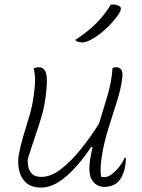

<svg xmlns="http://www.w3.org/2000/svg" viewBox="-20 -834 640 865"><path d="M132 -526Q144 -531 155 -531Q180 -531 188 -502.5Q196 -474 185 -394Q179 -349 167 -308.5Q155 -268 139.5 -223Q124 -178 105 -117Q102 -37 166 -37Q209 -37 254 -71.5Q299 -106 343 -160.5Q387 -215 426 -277Q446 -341 464.5 -404Q483 -467 487 -528Q495 -531 502 -531Q537 -531 531 -485Q525 -434 506.5 -376Q488 -318 469 -257.5Q450 -197 440 -138Q435 -107 433.5 -84.5Q432 -62 435 -38Q443 -36 451 -36Q466 -36 483.5 -49Q501 -62 517 -82.5Q533 -103 541 -123H547Q547 -94 540 -67Q531 -34 511 -14Q500 -3 483.5 2.5Q467 8 450 8Q416 8 396 -20.5Q376 -49 386 -115Q390 -141 397 -171H390Q338 -92 279.5 -40.5Q221 11 166 11Q122 11 98 -10.5Q74 -32 66.5 -65Q59 -98 64 -133Q72 -178 85 -221Q98 -264 111.5 -308.5Q125 -353 132 -403Q137 -438 138 -466Q139 -494 132 -526ZM479 -813Q501 -816 517 -807Q533 -798 515 -771Q493 -738 459.5 -706.5Q426 -675 393 -657Q377 -648 367 -645.5Q357 -643 349 -643Q328 -643 319 -654Q377 -692 415 -730.5Q453 -769 479 -813Z"/></svg>

Font: Recursive Mn Csl St Lt
Style: Italic
Weight: 300
Italic angle: -15°
Monospace: yes
Version: Version 1.079;hotconv 1.0.112;makeotfexe 2.5.65598; ttfautoh